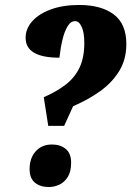

<svg xmlns="http://www.w3.org/2000/svg" viewBox="-20 -744 528 772"><path d="M174 -238 156 -353Q206 -375 242.5 -402.5Q279 -430 299 -470.5Q319 -511 319 -571Q319 -613 308.5 -636Q298 -659 282 -659Q264 -659 251.5 -638Q239 -617 231 -583.5Q223 -550 219 -512Q83 -512 83 -592Q83 -629 110 -659Q137 -689 185.5 -706.5Q234 -724 298 -724Q387 -724 437.5 -686Q488 -648 488 -567Q488 -506 460 -459.5Q432 -413 383.5 -378Q335 -343 274 -317L238 -238ZM176 8Q142 8 120.5 -9.5Q99 -27 99 -64Q99 -108 123.5 -135.5Q148 -163 189 -163Q223 -163 244.5 -145Q266 -127 266 -90Q266 -54 252.5 -32.5Q239 -11 218.5 -1.5Q198 8 176 8Z"/></svg>

Font: Noto Serif Tamil ExtraCondensed Black
Style: Italic
Weight: 900
Width: 2
Italic angle: -12°
Designer: Indian Type Foundry, Tom Grace, and the Monotype Design Team
Foundry: Monotype Imaging Inc.
Version: Version 2.003; ttfautohint (v1.8.4.7-5d5b)